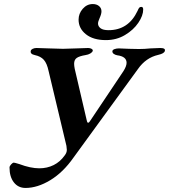

<svg xmlns="http://www.w3.org/2000/svg" viewBox="-20 -891 835 948"><path d="M27 -64Q27 -71 35 -79.5Q43 -88 48 -88Q52 -88 75 -81Q131 -60 174 -60Q213 -60 245 -76Q277 -92 299 -123Q310 -137 310 -151Q310 -155 308 -171L220 -540Q212 -578 196.5 -595.5Q181 -613 152 -619Q128 -624 132 -640Q133 -646 141.5 -650Q150 -654 160 -654Q178 -654 222 -652Q270 -650 291 -650Q312 -650 356 -652Q400 -654 415 -654Q425 -654 432 -650Q439 -646 438 -640Q436 -633 426 -627Q416 -621 402 -619Q372 -614 359 -605Q346 -596 346 -576Q346 -566 349 -551L408 -298Q409 -293 410.5 -289Q412 -285 415 -285Q419 -285 422.5 -290.5Q426 -296 427 -297L589 -539Q605 -564 605 -581Q605 -612 559 -618Q548 -620 541 -625.5Q534 -631 535 -639Q536 -645 545.5 -648.5Q555 -652 567 -652Q585 -652 617 -650L666 -649Q695 -649 722 -652Q756 -654 771 -654Q798 -654 794 -640Q792 -627 761 -620Q700 -606 661 -550L343 -113Q292 -40 228.5 -1.5Q165 37 106 37Q70 37 48.5 9.5Q27 -18 27 -64ZM368 -794Q368 -824 388.5 -847.5Q409 -871 438 -871Q457 -871 469 -861Q481 -851 481 -835Q481 -822 472 -802Q464 -784 464 -775Q464 -761 476.5 -751.5Q489 -742 516 -742Q614 -742 659 -837Q664 -849 667.5 -853Q671 -857 678 -857Q687 -857 687 -844Q687 -814 663 -778.5Q639 -743 597 -718Q555 -693 503 -693Q440 -693 404 -722Q368 -751 368 -794Z"/></svg>

Font: EB Garamond SemiBold
Style: Italic
Weight: 600
Italic angle: -17.2°
Designer: Georg Duffner and Octavio Pardo
Foundry: Georg Duffner
Version: Version 1.000